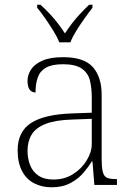

<svg xmlns="http://www.w3.org/2000/svg" viewBox="-20 -786 567 816"><path d="M199 10Q159 10 126 -6.5Q93 -23 74 -58.5Q55 -94 55 -147Q55 -226 111.5 -263Q168 -300 287 -304L370 -307V-371Q370 -413 362 -444.5Q354 -476 327.5 -494.5Q301 -513 248 -513Q201 -513 175.5 -498.5Q150 -484 140.5 -457Q131 -430 131 -393Q115 -393 106 -405Q97 -417 97 -443Q97 -467 111.5 -490Q126 -513 159.5 -528Q193 -543 248 -543Q337 -543 374.5 -501Q412 -459 412 -383V-111Q412 -76 416.5 -57Q421 -38 433 -31.5Q445 -25 471 -25H477V0H381L373 -100H370Q357 -78 335 -52Q313 -26 279.5 -8Q246 10 199 10ZM207 -23Q254 -23 290.5 -46Q327 -69 348.5 -104.5Q370 -140 370 -174V-281L289 -278Q216 -276 174 -259.5Q132 -243 114.5 -214Q97 -185 97 -145Q97 -112 108 -84Q119 -56 143.5 -39.5Q168 -23 207 -23ZM232 -606Q223 -629 206.5 -655.5Q190 -682 172 -708Q154 -734 138 -753V-766H152Q176 -744 193.5 -725Q211 -706 226 -686.5Q241 -667 256 -644Q271 -667 286 -686.5Q301 -706 318.5 -725Q336 -744 359 -766H373V-753Q358 -734 339.5 -708Q321 -682 304.5 -655.5Q288 -629 279 -606Z"/></svg>

Font: Noto Serif Gujarati ExtraLight
Style: Regular
Weight: 250
Version: Version 2.102